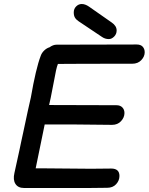

<svg xmlns="http://www.w3.org/2000/svg" viewBox="-20 -938 742 958"><path d="M515 -1Q543 -1 559.5 -19Q576 -37 576 -60Q576 -97 535 -97L434 -96Q382 -96 206 -98H158L203 -317H344L539 -315Q567 -315 584 -333.5Q601 -352 601 -374Q601 -391 590.5 -402Q580 -413 561 -413L225 -414L233 -450L250 -537Q255 -565 259.5 -586Q264 -607 269 -619Q360 -620 640 -620Q668 -620 685 -638Q702 -656 702 -677Q702 -694 692 -705Q682 -716 662 -716L262 -715Q245 -715 227 -702Q213 -698 200.5 -686Q188 -674 183 -659Q159 -596 134 -452Q123 -406 96 -278Q91 -254 86 -232Q81 -210 77 -189Q54 -82 52 -75Q44 -41 57 -20.5Q70 0 100 0H425L515 -1ZM523 -743Q537 -743 549.5 -755.5Q562 -768 562 -786Q562 -809 537 -826L424 -905Q405 -918 388 -918Q372 -918 360 -906Q348 -894 348 -876Q348 -860 354 -850Q360 -840 372 -832L490 -753Q505 -743 523 -743Z"/></svg>

Font: Balsamiq Sans
Style: Italic
Weight: 400
Italic angle: -12°
Designer: Michael Angeles
Foundry: Balsamiq SRL
Version: Version 1.020; ttfautohint (v1.8.4.7-5d5b);gftools[0.9.26]